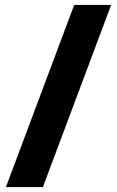

<svg xmlns="http://www.w3.org/2000/svg" viewBox="-20 -744 470 774"><path d="M428 -724 153 10H4L279 -724Z"/></svg>

Font: Noto Sans Lao Condensed Black
Style: Regular
Weight: 900
Width: 3
Designer: Monotype Design Team
Foundry: Monotype Imaging Inc.
Version: Version 2.003; ttfautohint (v1.8.4.7-5d5b)